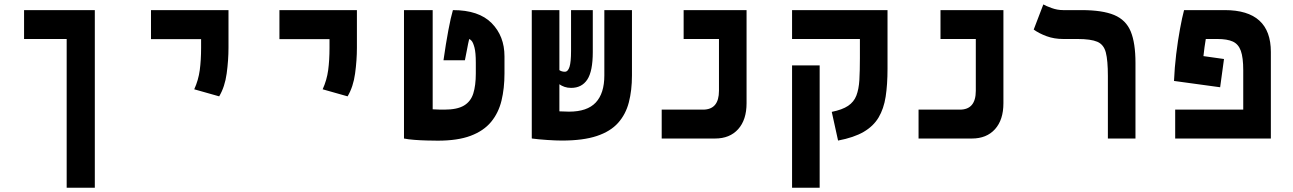

<svg xmlns="http://www.w3.org/2000/svg" viewBox="-20 -632 5899 876"><path d="M412.6 224.6H284.2V-454.1H89.8V-585.9H412.6Z M980 -192.4 866.2 -224.6Q885.3 -266.6 891.4 -312Q897.5 -357.4 897.5 -414.1V-453.6H668.9V-585.9H1022.5V-414.1Q1022.5 -357.4 1014.2 -296.6Q1005.9 -235.8 980 -192.4Z M1565.9 -192.4 1452.1 -224.6Q1471.2 -266.6 1477.3 -312Q1483.4 -357.4 1483.4 -414.1V-453.6H1254.9V-585.9H1608.4V-414.1Q1608.4 -357.4 1600.1 -296.6Q1591.8 -235.8 1565.9 -192.4Z M1977.5 9.8Q1957 9.8 1928 9Q1898.9 8.3 1870.6 6.1Q1842.3 3.9 1823.2 0V-585.9H1954.1V-133.3Q1969.7 -132.3 1982.7 -132.1Q1995.6 -131.8 2006.8 -131.8Q2065.9 -131.8 2096.9 -150.4Q2127.9 -168.9 2139.4 -205.6Q2150.9 -242.2 2150.9 -296.9V-346.2Q2150.9 -392.1 2144.8 -415Q2138.7 -438 2131.6 -445.8Q2124.5 -453.6 2120.6 -453.6Q2117.7 -441.9 2115.7 -431.9Q2113.8 -421.9 2110.6 -405.3Q2107.4 -388.7 2101.1 -356.9H2003.4Q2014.2 -433.1 2025.4 -492.9Q2036.6 -552.7 2046.4 -585.9Q2164.6 -585.9 2223.1 -526.6Q2281.7 -467.3 2281.7 -375V-296.9Q2281.7 -229 2268.1 -172.9Q2254.4 -116.7 2220.5 -75.7Q2186.5 -34.7 2127.4 -12.5Q2068.4 9.8 1977.5 9.8Z M2543.9 9.3Q2516.6 9.3 2476.3 6.6Q2436 3.9 2407.2 0V-0.5H2406.2V-585.9H2532.2V-312Q2542.5 -304.7 2557.1 -304.7Q2571.3 -304.7 2578.4 -326.9Q2585.4 -349.1 2585.4 -399.4V-585.9H2684.6V-395Q2684.6 -306.6 2659.4 -268.8Q2634.3 -231 2585.9 -231Q2569.3 -231 2555.9 -235.6Q2542.5 -240.2 2532.2 -247.6V-124Q2563 -122.6 2576.2 -122.6Q2659.2 -122.6 2698.2 -164.3Q2737.3 -206.1 2737.3 -287.6V-585.9H2863.3V-287.6Q2863.3 -219.7 2849.1 -165Q2835 -110.4 2800 -71.3Q2765.1 -32.2 2702.9 -11.5Q2640.6 9.3 2543.9 9.3Z M2999 0V-131.8H3187.5Q3260.3 -131.8 3260.3 -217.8V-454.1H3099.1V-585.9H3386.2V-161.1Q3386.2 -85.4 3347.9 -42.7Q3309.6 0 3242.2 0Z M4029.3 -585.9V-318.4Q4029.3 -246.1 4020.8 -190.9Q4012.2 -135.7 3988.5 -95.9Q3964.8 -56.2 3920.4 -30.3Q3876 -4.4 3803.7 9.3L3774.9 -121.6Q3823.2 -131.3 3849.6 -149.2Q3876 -167 3887.2 -196Q3898.4 -225.1 3900.9 -267.3Q3903.3 -309.6 3903.3 -367.2V-454.1H3593.8V-585.9ZM3719.7 224.6H3593.8V-333.5H3719.7Z M4170.9 0V-131.8H4359.4Q4432.1 -131.8 4432.1 -217.8V-454.1H4271V-585.9H4558.1V-161.1Q4558.1 -85.4 4519.8 -42.7Q4481.4 0 4414.1 0Z M5160.6 -345.2V0H5034.7V-285.2Q5034.7 -356 5025.4 -392.3Q5016.1 -428.7 4986.6 -441.4Q4957 -454.1 4896 -454.1H4831.1Q4789.6 -454.1 4755.1 -466.8Q4720.7 -479.5 4696.3 -497.1L4740.2 -611.8Q4751.5 -605 4777.6 -595.5Q4803.7 -585.9 4830.6 -585.9H4914.1Q5009.8 -585.9 5063.5 -563.5Q5117.2 -541 5138.9 -488.5Q5160.6 -436 5160.6 -345.2Z M5564.5 -362.8 5546.9 -233.9 5336.4 -262.7Q5338.9 -322.8 5346.4 -385Q5354 -447.3 5363.8 -500.2Q5373.5 -553.2 5382.3 -585.9H5567.9Q5778.3 -585.9 5778.3 -395V0H5341.8V-131.8H5652.3V-311.5Q5652.3 -369.1 5641.4 -399.9Q5630.4 -430.7 5604.7 -442.4Q5579.1 -454.1 5534.2 -454.1H5481.4Q5475.1 -417.5 5470.7 -376Z"/></svg>

Font: Cascadia Code PL
Style: Bold
Weight: 700
Monospace: yes
Designer: Aaron Bell
Foundry: Saja Typeworks
Version: Version 2404.023; ttfautohint (v1.8.4)